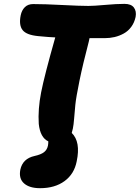

<svg xmlns="http://www.w3.org/2000/svg" viewBox="-20 -758 728 1001"><path d="M189 223.1Q133.8 223.1 105.5 198.2Q77.1 173.3 85.9 127Q98.1 68.8 160.2 55.2Q193.4 47.9 209.5 35.4Q225.6 22.9 230 1Q231.9 -8.8 231.9 -21Q189.9 -40.5 182.1 -111.8Q177.2 -188.5 194.3 -275.9Q211.4 -363.3 268.1 -563Q237.8 -564 178.2 -569.8Q117.7 -575.7 97.7 -601.3Q77.6 -627 87.9 -678.2Q93.3 -704.6 109.6 -720.7Q126 -736.8 152.8 -736.8Q211.9 -736.8 304.7 -731.9Q397.5 -727.1 440.9 -727.1Q468.8 -727.1 527.8 -732.4Q586.9 -737.8 628.9 -737.8Q663.6 -737.8 678 -718.8Q692.4 -699.7 687 -669.9Q680.7 -640.1 664.3 -617.9Q647.9 -595.7 625.2 -583.3Q602.5 -570.8 577.6 -564.9Q552.7 -559.1 525.9 -559.1H446.8Q444.8 -546.4 442.9 -541Q412.1 -423.8 394.3 -336.7Q376.5 -249.5 372.8 -211.9Q369.1 -174.3 366.5 -140.4Q363.8 -106.4 359.9 -87.9Q356.4 -71.8 354 -64.9Q401.4 -19 379.9 83Q367.2 148.9 316.7 186Q266.1 223.1 189 223.1Z"/></svg>

Font: Shantell Sans Bouncy
Style: Italic
Weight: 800
Italic angle: -11.31°
Designer: Stephen Nixon, Anya Danilova, Shantell Martin
Foundry: Arrow Type
Version: Version 1.006;[9816181b4]